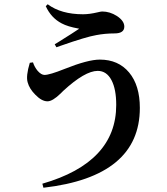

<svg xmlns="http://www.w3.org/2000/svg" viewBox="-20 -823 785 902"><path d="M184 59 179 40Q526 -60 526 -330Q526 -404 504 -446Q481 -490 439 -490Q379 -490 277 -396Q273 -392 265 -384Q227 -347 203 -347Q176 -347 146 -378Q118 -406 110 -436Q101 -465 120 -528L135 -530Q142 -508 157 -490Q174 -471 189 -471Q213 -471 283 -499Q393 -543 449 -543Q536 -543 586.5 -482.5Q637 -422 637 -316Q637 7 184 59ZM245 -601 237 -615Q242 -618 252 -624Q329 -672 352 -688Q351 -688 348 -689Q298 -698 270 -713Q220 -739 195 -794L204 -803Q267 -756 370 -756Q400 -756 438 -765Q454 -769 460 -769Q496 -769 529 -748Q564 -725 564 -698Q564 -666 518 -666Q474 -666 432 -658Q385 -650 268 -609Q252 -603 245 -601Z"/></svg>

Font: GenRyuMin TW B
Style: Regular
Weight: 700
Version: Version 1.501;PS 1;hotconv 16.6.51;makeotf.lib2.5.65220